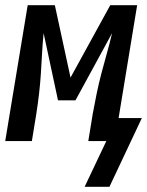

<svg xmlns="http://www.w3.org/2000/svg" viewBox="-36 -540 563 735"><path d="M383 175H288L371 0H302L319 -104Q326 -143 334 -181.5Q342 -220 352 -258.5Q362 -297 373 -335.5Q384 -374 393 -413L253 -156H186L131 -413Q127 -374 125 -335.5Q123 -297 120.5 -258.5Q118 -220 113.5 -181.5Q109 -143 103 -104L86 0H-16L70 -520H174L234 -243L386 -520H489L418 -88H507Z"/></svg>

Font: Iosevka SS04 Semibold Oblique
Style: Regular
Weight: 600
Italic angle: -9°
Monospace: yes
Designer: Belleve Invis
Foundry: Belleve Invis
Version: Version 19.0.0; ttfautohint (v1.8.4)